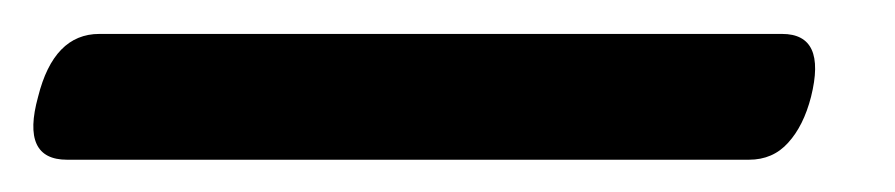

<svg xmlns="http://www.w3.org/2000/svg" viewBox="-74 72 541 116"><path d="M-51 130.5Q-41.5 92.5 -14 92.5H398.5Q425.5 92.5 416 130.5Q411.5 148 402.2 158.2Q393 168.5 378.5 168.5H-33.5Q-61.5 168.5 -51 130.5Z"/></svg>

Font: Fraunces 72pt S050
Style: Bold Italic
Weight: 700
Italic angle: -16°
Version: Version 1.000; ttfautohint (v1.8.3)